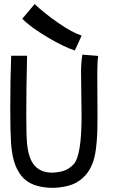

<svg xmlns="http://www.w3.org/2000/svg" viewBox="-20 -906 558 931"><path d="M376 -733.4 342.8 -661.1Q288.6 -678.7 208 -726.8Q127.4 -774.9 87.9 -814.9L147.9 -886.2Q195.8 -841.3 261.7 -795.4Q327.6 -749.5 376 -733.4ZM379.4 -641.1 456.1 -634.8Q451.7 -605.5 451.7 -558.1Q451.7 -520.5 452.1 -458.3Q452.6 -396 452.6 -371.1V-342.8Q452.6 -289.6 451.4 -257.3Q450.2 -225.1 445.1 -183.6Q439.9 -142.1 427.7 -111.3Q415.5 -80.6 396 -58.1Q367.7 -25.4 329.6 -11.2Q291.5 2.9 240.2 4.9Q184.6 4.9 145.8 -9.5Q106.9 -23.9 83.5 -53.7Q60.1 -83.5 48.3 -123Q36.6 -162.6 33.2 -218.3Q29.8 -269.5 29.8 -380.4Q29.8 -520 34.2 -635.7H111.3Q107.4 -474.6 107.4 -355.5Q107.4 -255.4 110.8 -214.4Q117.2 -138.2 147.5 -103.5Q177.7 -68.8 233.9 -68.8Q272 -70.8 294.7 -79.8Q317.4 -88.9 337.4 -109.9Q375.5 -151.9 375.5 -342.8Q375.5 -370.1 374.3 -441.4Q373 -512.7 373 -557.1Q373 -601.6 379.4 -641.1Z"/></svg>

Font: FantasqueSansM Nerd Font
Style: Regular
Weight: 400
Monospace: yes
Designer: Jany Belluz
Version: Version 1.8.0 ; ttfautohint (v1.8.2);Nerd Fonts 3.4.0